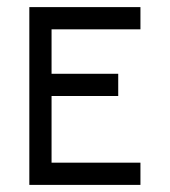

<svg xmlns="http://www.w3.org/2000/svg" viewBox="-20 -520 478 540"><path d="M62.5 -500V0H375V-62.5H125V-250H312.5V-312.5H125V-437.5H375V-500Z"/></svg>

Font: Medodica
Style: Regular
Weight: 400
Version: Version 001.000